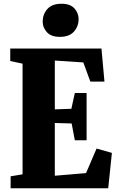

<svg xmlns="http://www.w3.org/2000/svg" viewBox="-20 -1001 625 1021"><path d="M100 -74V-662.5L34.5 -676.5V-743H519.5L535.5 -567H460.5L423 -669L271.5 -679V-419.5L359.5 -422.5L378 -506.5H440.5V-255H378L361 -344.5L271.5 -347V-66.5L437.5 -80.5L493.5 -211L575 -188L555.5 0H36.5V-63.5ZM297.5 -805Q252 -805 229.5 -829.8Q207 -854.5 207 -885.5Q207 -925 231.8 -953Q256.5 -981 306.5 -981H307.5Q353.5 -981 375.8 -956.2Q398 -931.5 398 -900Q398 -861 373.2 -833Q348.5 -805 298.5 -805Z"/></svg>

Font: Merriweather 24pt SemiCondensed Black
Style: Regular
Weight: 900
Width: 4
Designer: Eben Sorkin
Foundry: Eben Sorkin
Version: Version 2.100